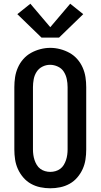

<svg xmlns="http://www.w3.org/2000/svg" viewBox="-20 -1003 540 1031"><path d="M250 8Q223 8 196.5 2.5Q170 -3 146.5 -16Q123 -29 105 -50Q87 -71 76 -95.5Q65 -120 61 -146.5Q57 -173 57 -200V-535Q57 -562 61 -588.5Q65 -615 76 -640Q87 -665 105 -685.5Q123 -706 146.5 -719Q170 -732 196.5 -739Q223 -746 250 -746Q277 -746 303.5 -739Q330 -732 353.5 -719Q377 -706 395 -685.5Q413 -665 424 -640Q435 -615 439 -588.5Q443 -562 443 -535V-200Q443 -173 439 -146.5Q435 -120 424 -95.5Q413 -71 395 -50Q377 -29 353.5 -16Q330 -3 303.5 2.5Q277 8 250 8ZM250 -80Q264 -80 278 -84Q292 -88 303.5 -96.5Q315 -105 322.5 -117.5Q330 -130 334.5 -143.5Q339 -157 341 -171.5Q343 -186 343 -200V-535Q343 -557 338.5 -578.5Q334 -600 322.5 -618Q311 -636 290.5 -645.5Q270 -655 249 -655Q227 -655 207.5 -645Q188 -635 176.5 -617Q165 -599 161 -577.5Q157 -556 157 -535V-200Q157 -186 159 -171.5Q161 -157 165.5 -143.5Q170 -130 177.5 -117.5Q185 -105 196.5 -96.5Q208 -88 222 -84Q236 -80 250 -80ZM203 -801 73 -927 143 -983 250 -857 357 -983 427 -927 297 -801Z"/></svg>

Font: Iosevka Slab Semibold
Style: Regular
Weight: 600
Monospace: yes
Designer: Belleve Invis
Foundry: Belleve Invis
Version: Version 11.1.1; ttfautohint (v1.8.3)